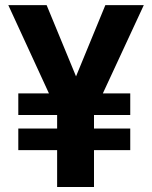

<svg xmlns="http://www.w3.org/2000/svg" viewBox="-20 -748 608 768"><path d="M166.5 -727.5 318.8 -358.4 217.8 -283.2 13.2 -727.5ZM250.5 -360.8 401.4 -727.5H555.2L349.1 -283.2ZM356 -382.8V0H208.5V-382.8ZM501 -374.5V-288.1H53.2V-374.5ZM501 -233.9V-147.5H53.2V-233.9Z"/></svg>

Font: Inter 16pt
Style: Bold
Weight: 700
Version: Version 4.001;git-66647c0bb